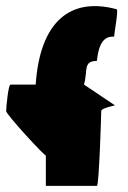

<svg xmlns="http://www.w3.org/2000/svg" viewBox="-38 -744 416 624"><path d="M-18 -383C-18 -372 111 -232 111 -239V-140H277C284 -140 291 -372 291 -383C291 -394 343 -402 335 -402L235 -469C248 -514 231 -546 277 -546C284 -618 310 -626 333 -625C333 -636 348 -714 341 -714C193 -754 92 -677 78 -469H-4C-11 -469 -18 -394 -18 -383Z"/></svg>

Font: Ampere
Style: SuCnd
Weight: 400
Version: Version 1